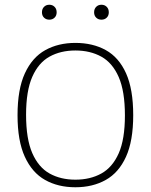

<svg xmlns="http://www.w3.org/2000/svg" viewBox="-20 -783 636 810"><path d="M298 7Q225 7 170.2 -23.8Q115.5 -54.5 84.8 -121.5Q54 -188.5 54 -297Q54 -406.5 85 -473.8Q116 -541 171 -571.5Q226 -602 298 -602Q371.5 -602 426.5 -571.5Q481.5 -541 511.8 -473.8Q542 -406.5 542 -297Q542 -188.5 511.5 -121.5Q481 -54.5 426 -23.8Q371 7 298 7ZM298 -25Q360.5 -25 407.5 -51Q454.5 -77 480.8 -136.2Q507 -195.5 507 -296Q507 -398 480.8 -458Q454.5 -518 407.5 -544Q360.5 -570 298 -570Q236 -570 189.2 -544.2Q142.5 -518.5 116.2 -459Q90 -399.5 90 -299Q90 -197 116.2 -137Q142.5 -77 189.2 -51Q236 -25 298 -25ZM408 -700Q394.5 -700 385.8 -708.5Q377 -717 377 -731Q377 -745.5 385.8 -754.2Q394.5 -763 408 -763Q421.5 -763 430.2 -754.2Q439 -745.5 439 -731Q439 -717 430.2 -708.5Q421.5 -700 408 -700ZM188 -700Q174.5 -700 165.8 -708.5Q157 -717 157 -731Q157 -745.5 165.8 -754.2Q174.5 -763 188 -763Q201.5 -763 210.2 -754.2Q219 -745.5 219 -731Q219 -717 210.2 -708.5Q201.5 -700 188 -700Z"/></svg>

Font: Encode Sans SC Condensed Thin Thin
Style: Regular
Weight: 250
Version: Version 3.002